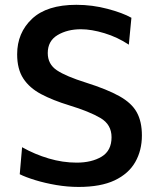

<svg xmlns="http://www.w3.org/2000/svg" viewBox="-20 -746 632 778"><path d="M298.5 11.5Q254 11.5 208.2 3.8Q162.5 -4 123.2 -16Q84 -28 60 -40L69.5 -149.5Q121 -120.5 177.5 -103.8Q234 -87 290.5 -87Q351.5 -87 391.8 -111.2Q432 -135.5 432 -190Q432 -241.5 386.8 -268Q341.5 -294.5 261 -319Q194 -339.5 146.8 -364.5Q99.5 -389.5 74.5 -427.8Q49.5 -466 49.5 -526Q49.5 -613 109.8 -669.8Q170 -726.5 289.5 -726.5Q354 -726.5 415.5 -710.2Q477 -694 512.5 -674L502 -565Q456 -595.5 403.2 -611.5Q350.5 -627.5 308 -627.5Q253 -627.5 213.2 -603.8Q173.5 -580 173.5 -531Q173.5 -486 210.5 -461.2Q247.5 -436.5 329 -411Q414.5 -384 464 -356.2Q513.5 -328.5 534.2 -291Q555 -253.5 555 -197Q555 -136.5 528 -89.2Q501 -42 444.5 -15.2Q388 11.5 298.5 11.5Z"/></svg>

Font: Commissioner Medium
Style: Regular
Weight: 500
Designer: Kostas Bartsokas
Foundry: Kostas Bartsokas
Version: Version 1.000; ttfautohint (v1.8.3)